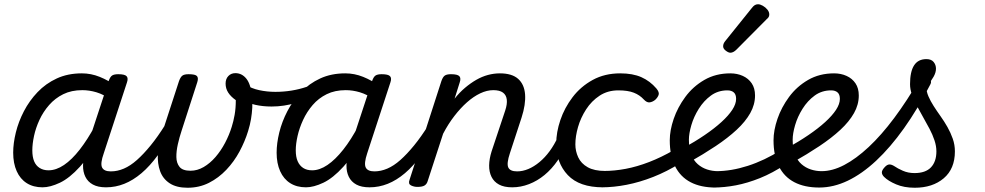

<svg xmlns="http://www.w3.org/2000/svg" viewBox="-20 -864 4634 903"><path d="M180 17Q137 17 106 -2.5Q75 -22 58.5 -59Q42 -96 42 -146Q42 -190 54.5 -241Q67 -292 92.5 -341Q118 -390 156.5 -430.5Q195 -471 247 -495Q299 -519 365 -519Q408 -519 449 -502.5Q490 -486 523 -461L509 -392Q467 -420 433.5 -430Q400 -440 367 -440Q316 -440 277.5 -421Q239 -402 211 -370Q183 -338 165.5 -300Q148 -262 140 -224.5Q132 -187 132 -157Q132 -126 140.5 -105.5Q149 -85 166.5 -74Q184 -63 208 -63Q244 -63 281 -88Q318 -113 355 -160.5Q392 -208 427 -273L449 -229Q405 -134 356 -80Q307 -26 261.5 -4.5Q216 17 180 17ZM478 17Q441 17 417 4Q393 -9 381.5 -32.5Q370 -56 370.5 -86.5Q371 -117 382 -152L491 -483Q498 -503 507.5 -509Q517 -515 536 -515Q567 -515 575.5 -505.5Q584 -496 577 -476L468 -143Q451 -95 460 -76.5Q469 -58 501 -58Q515 -58 521 -46.5Q527 -35 525 -20.5Q523 -6 511 5.5Q499 17 478 17Z M479 17Q465 17 458.5 5.5Q452 -6 454.5 -20.5Q457 -35 469 -46.5Q481 -58 502 -58Q532 -58 562.5 -71Q593 -84 624 -111.5Q655 -139 688.5 -180Q722 -221 757 -277Q766 -290 778 -289Q790 -288 796.5 -278.5Q803 -269 797 -257Q761 -187 723 -135Q685 -83 645.5 -49.5Q606 -16 564.5 0.5Q523 17 479 17Z M862 19Q810 19 778 -2Q746 -23 733 -59Q720 -95 722.5 -139.5Q725 -184 740 -231L822 -483Q829 -502 838 -508.5Q847 -515 867 -515Q899 -515 906.5 -506Q914 -497 908 -478L834 -249Q824 -219 816.5 -186Q809 -153 809.5 -125Q810 -97 824.5 -79Q839 -61 876 -61Q908 -61 938 -78.5Q968 -96 993.5 -125.5Q1019 -155 1038.5 -192Q1058 -229 1070 -268Q1078 -293 1083.5 -324Q1089 -355 1089 -393Q1065 -410 1053 -429Q1041 -448 1041 -471Q1041 -493 1054 -506.5Q1067 -520 1087 -520Q1118 -520 1139 -493.5Q1160 -467 1165 -410Q1168 -384 1166.5 -357.5Q1165 -331 1160.5 -304Q1156 -277 1147 -248Q1132 -199 1106.5 -151.5Q1081 -104 1044.5 -65.5Q1008 -27 962.5 -4Q917 19 862 19Z M1257 -363Q1216 -363 1180.5 -371Q1145 -379 1108 -402Q1102 -405 1103 -417Q1104 -429 1108.5 -442.5Q1113 -456 1120.5 -463.5Q1128 -471 1135 -466Q1162 -448 1199 -440Q1236 -432 1275 -432Q1314 -432 1351 -438Q1388 -444 1422 -455.5Q1456 -467 1486 -484Q1493 -488 1496 -475.5Q1499 -463 1497 -448Q1495 -433 1485 -428Q1431 -398 1373.5 -380.5Q1316 -363 1257 -363Z M1419 17Q1376 17 1345 -2.5Q1314 -22 1297.5 -59Q1281 -96 1281 -146Q1281 -190 1293.5 -241Q1306 -292 1331.5 -341Q1357 -390 1395.5 -430.5Q1434 -471 1486 -495Q1538 -519 1604 -519Q1647 -519 1688 -502.5Q1729 -486 1762 -461L1749 -392Q1706 -420 1672.5 -430Q1639 -440 1606 -440Q1555 -440 1516.5 -421Q1478 -402 1450.5 -370Q1423 -338 1405.5 -300Q1388 -262 1379.5 -224.5Q1371 -187 1371 -157Q1371 -126 1380 -105.5Q1389 -85 1406 -74Q1423 -63 1448 -63Q1483 -63 1520 -88Q1557 -113 1594.5 -160.5Q1632 -208 1666 -273L1688 -229Q1644 -134 1595 -80Q1546 -26 1500.5 -4.5Q1455 17 1419 17ZM1718 17Q1680 17 1656 4Q1632 -9 1620.5 -32.5Q1609 -56 1609.5 -86.5Q1610 -117 1621 -152L1730 -483Q1737 -503 1746.5 -509Q1756 -515 1775 -515Q1806 -515 1814.5 -505.5Q1823 -496 1816 -476L1707 -143Q1691 -95 1700 -76.5Q1709 -58 1741 -58Q1755 -58 1760.5 -46.5Q1766 -35 1764 -20.5Q1762 -6 1750.5 5.5Q1739 17 1718 17Z M1718 17Q1704 17 1697.5 5.5Q1691 -6 1693.5 -20.5Q1696 -35 1708 -46.5Q1720 -58 1741 -58Q1771 -58 1801.5 -71Q1832 -84 1863 -111.5Q1894 -139 1927.5 -180Q1961 -221 1996 -277Q2005 -290 2017 -289Q2029 -288 2035.5 -278.5Q2042 -269 2036 -257Q2000 -187 1962 -135Q1924 -83 1884.5 -49.5Q1845 -16 1803.5 0.5Q1762 17 1718 17Z M2389 17Q2351 17 2327 4Q2303 -9 2291.5 -32.5Q2280 -56 2280.5 -86.5Q2281 -117 2292 -152L2356 -344Q2366 -374 2363.5 -395.5Q2361 -417 2345.5 -428.5Q2330 -440 2300 -440Q2270 -440 2238.5 -425Q2207 -410 2176.5 -383Q2146 -356 2117 -318.5Q2088 -281 2064 -235L1991 -11Q1987 2 1976.5 8.5Q1966 15 1943 15Q1927 15 1913 8Q1899 1 1906 -18L2056 -483Q2063 -503 2072.5 -509Q2082 -515 2101 -515Q2132 -515 2140.5 -505.5Q2149 -496 2142 -476L2118 -400Q2141 -429 2167 -451Q2193 -473 2220 -488.5Q2247 -504 2275 -511.5Q2303 -519 2331 -519Q2388 -519 2417 -493Q2446 -467 2449.5 -420Q2453 -373 2433 -311L2378 -143Q2362 -95 2370.5 -76.5Q2379 -58 2412 -58Q2426 -58 2432 -46.5Q2438 -35 2435.5 -20.5Q2433 -6 2421.5 5.5Q2410 17 2389 17Z M2389 17Q2375 17 2368.5 5.5Q2362 -6 2364.5 -20.5Q2367 -35 2379 -46.5Q2391 -58 2412 -58Q2438 -58 2464.5 -69Q2491 -80 2517 -101.5Q2543 -123 2565 -153Q2587 -183 2604 -220Q2609 -235 2621.5 -234.5Q2634 -234 2643.5 -224.5Q2653 -215 2649 -201Q2631 -150 2603 -109.5Q2575 -69 2541 -41Q2507 -13 2468 2Q2429 17 2389 17Z M2816 17Q2705 17 2650.5 -40.5Q2596 -98 2596 -189Q2596 -242 2615.5 -299.5Q2635 -357 2673 -407Q2711 -457 2767.5 -488Q2824 -519 2897 -519Q2956 -519 2996.5 -501Q3037 -483 3067 -448Q3082 -430 3077.5 -417.5Q3073 -405 3061 -394Q3048 -384 3035 -382.5Q3022 -381 3008 -396Q2989 -417 2961 -428Q2933 -439 2888 -439Q2838 -439 2800 -414Q2762 -389 2736.5 -349.5Q2711 -310 2698.5 -266.5Q2686 -223 2686 -185Q2686 -153 2699.5 -124Q2713 -95 2744 -77.5Q2775 -60 2826 -60Q2840 -60 2845.5 -48.5Q2851 -37 2849 -21.5Q2847 -6 2838.5 5.5Q2830 17 2816 17Z M2810 17Q2801 17 2797 5.5Q2793 -6 2794.5 -21.5Q2796 -37 2802.5 -48.5Q2809 -60 2821 -60Q2870 -60 2923 -70Q2976 -80 3033 -102Q3090 -124 3149 -158Q3156 -162 3164 -154.5Q3172 -147 3177.5 -135Q3183 -123 3184 -111Q3185 -99 3177 -95Q3116 -57 3052.5 -32Q2989 -7 2927.5 5Q2866 17 2810 17Z M3193 -167Q3249 -198 3294.5 -229Q3340 -260 3373 -290Q3406 -320 3424 -347.5Q3442 -375 3442 -399Q3442 -420 3431 -429.5Q3420 -439 3401 -439Q3357 -439 3323.5 -414.5Q3290 -390 3266.5 -352.5Q3243 -315 3231.5 -275.5Q3220 -236 3220 -207Q3220 -166 3231 -137.5Q3242 -109 3261.5 -92Q3281 -75 3305.5 -67Q3330 -59 3356 -59Q3370 -59 3375.5 -47.5Q3381 -36 3379.5 -20.5Q3378 -5 3369 6.5Q3360 18 3345 18Q3276 18 3228 -7Q3180 -32 3155 -82Q3130 -132 3130 -204Q3130 -251 3148.5 -305Q3167 -359 3203 -408Q3239 -457 3292.5 -488Q3346 -519 3415 -519Q3447 -519 3473.5 -507Q3500 -495 3515.5 -472Q3531 -449 3531 -415Q3531 -372 3508.5 -332Q3486 -292 3444.5 -253.5Q3403 -215 3346 -177Q3289 -139 3220 -100Z M3334 18Q3325 18 3321 6.5Q3317 -5 3319 -20.5Q3321 -36 3328.5 -47.5Q3336 -59 3348 -59Q3419 -59 3497 -84Q3575 -109 3653 -158L3675 -91Q3613 -50 3554.5 -26.5Q3496 -3 3441.5 7.5Q3387 18 3334 18Z M3415 -616Q3406 -616 3393.5 -625.5Q3381 -635 3381 -646Q3381 -653 3383.5 -659Q3386 -665 3391 -671L3514 -824Q3523 -836 3530 -840Q3537 -844 3545 -844Q3555 -844 3567.5 -837Q3580 -830 3589 -819Q3598 -808 3598 -796Q3598 -788 3594.5 -783Q3591 -778 3585 -773L3444 -631Q3429 -616 3415 -616Z M3681 -167Q3737 -198 3782.5 -229Q3828 -260 3861 -290Q3894 -320 3912 -347.5Q3930 -375 3930 -399Q3930 -420 3919 -429.5Q3908 -439 3889 -439Q3845 -439 3811.5 -414.5Q3778 -390 3754.5 -352.5Q3731 -315 3719.5 -275.5Q3708 -236 3708 -207Q3708 -166 3719 -137.5Q3730 -109 3749.5 -92Q3769 -75 3793.5 -67Q3818 -59 3844 -59Q3858 -59 3863.5 -47.5Q3869 -36 3867.5 -20.5Q3866 -5 3857 6.5Q3848 18 3833 18Q3764 18 3716 -7Q3668 -32 3643 -82Q3618 -132 3618 -204Q3618 -251 3636.5 -305Q3655 -359 3691 -408Q3727 -457 3780.5 -488Q3834 -519 3903 -519Q3935 -519 3961.5 -507Q3988 -495 4003.5 -472Q4019 -449 4019 -415Q4019 -372 3996.5 -332Q3974 -292 3932.5 -253.5Q3891 -215 3834 -177Q3777 -139 3708 -100Z M3833 18Q3814 18 3806.5 6.5Q3799 -5 3801 -20.5Q3803 -36 3814 -47.5Q3825 -59 3844 -59Q3895 -59 3950.5 -88Q4006 -117 4065.5 -172.5Q4125 -228 4185.5 -309Q4246 -390 4307 -495Q4314 -508 4328.5 -505Q4343 -502 4353 -491.5Q4363 -481 4356 -468Q4296 -351 4231.5 -260.5Q4167 -170 4100.5 -108Q4034 -46 3967 -14Q3900 18 3833 18Z M4282 19Q4232 19 4194.5 3Q4157 -13 4138 -32Q4128 -42 4127.5 -52.5Q4127 -63 4141 -78Q4152 -90 4162.5 -90.5Q4173 -91 4187 -82Q4201 -72 4226 -61Q4251 -50 4281 -50Q4333 -50 4358.5 -77Q4384 -104 4384 -152Q4384 -177 4375 -204Q4366 -231 4351.5 -258.5Q4337 -286 4321.5 -313Q4306 -340 4291.5 -367.5Q4277 -395 4268.5 -420Q4260 -445 4260 -468Q4260 -527 4279 -556.5Q4298 -586 4337 -586Q4360 -586 4371 -572.5Q4382 -559 4382 -541Q4382 -523 4371 -503.5Q4360 -484 4337 -454Q4337 -433 4346.5 -411Q4356 -389 4371 -365.5Q4386 -342 4403.5 -317.5Q4421 -293 4436 -266.5Q4451 -240 4461 -211.5Q4471 -183 4471 -152Q4471 -70 4418.5 -25.5Q4366 19 4282 19Z"/></svg>

Font: Playwrite NO
Style: Regular
Weight: 400
Designer: Veronika Burian, José Scaglione
Foundry: TypeTogether
Version: Version 1.002